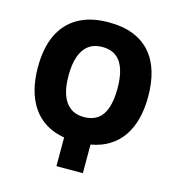

<svg xmlns="http://www.w3.org/2000/svg" viewBox="-108 -819 848 913"><g transform="rotate(15 316.5 -362.5)"><path d="M317 -725Q387 -725 438 -704.5Q489 -684 522.5 -645.5Q556 -607 572 -553Q588 -499 588 -431Q588 -373 575.5 -323.5Q563 -274 537.5 -236.5Q512 -199 473 -174.5Q434 -150 382 -141V0H252V-141Q199 -150 160 -174.5Q121 -199 95.5 -237Q70 -275 57.5 -324Q45 -373 45 -432Q45 -526 75.5 -591Q106 -656 166.5 -690.5Q227 -725 317 -725ZM317 -604Q277 -604 250 -584Q223 -564 209.5 -525.5Q196 -487 196 -431Q196 -375 209.5 -337Q223 -299 250 -279Q277 -259 317 -259Q357 -259 384 -278Q411 -297 424 -336Q437 -375 437 -431Q437 -517 407.5 -560.5Q378 -604 317 -604Z"/></g></svg>

Font: Noto Sans Display Condensed
Style: Bold
Weight: 700
Width: 3
Designer: Monotype Design Team
Foundry: Monotype Imaging Inc.
Version: Version 2.003